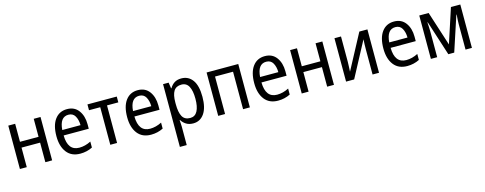

<svg xmlns="http://www.w3.org/2000/svg" viewBox="-28 -1302 5803 2296"><g transform="rotate(-15 2873.0 -153.5)"><path d="M75 -537V0H160V-242H390V0H474V-537H390V-314H160V-537Z M598 -265Q598 -139 655.5 -64.5Q713 10 822 10Q904 10 973 -25V-99Q901 -62 829 -62Q687 -62 684 -252H995V-307Q995 -411 945 -478.5Q895 -546 803 -546Q707 -546 652.5 -472.5Q598 -399 598 -265ZM911 -319H685Q696 -477 802 -477Q858 -477 884 -431.5Q910 -386 911 -319Z M1418 -537H1055V-465H1194V0H1278V-465H1418Z M1474 -265Q1474 -139 1531.5 -64.5Q1589 10 1698 10Q1780 10 1849 -25V-99Q1777 -62 1705 -62Q1563 -62 1560 -252H1871V-307Q1871 -411 1821 -478.5Q1771 -546 1679 -546Q1583 -546 1528.5 -472.5Q1474 -399 1474 -265ZM1787 -319H1561Q1572 -477 1678 -477Q1734 -477 1760 -431.5Q1786 -386 1787 -319Z M2320 -269Q2320 -171 2291 -116.5Q2262 -62 2202 -62Q2133 -62 2104.5 -113.5Q2076 -165 2076 -267V-286Q2076 -382 2105.5 -428.5Q2135 -475 2201 -475Q2263 -475 2291.5 -421Q2320 -367 2320 -269ZM2076 -464H2071L2060 -537H1991V240H2076V10Q2076 -7 2074 -29Q2072 -51 2071 -70H2076Q2097 -35 2133 -12.5Q2169 10 2220 10Q2306 10 2356.5 -62Q2407 -134 2407 -269Q2407 -408 2356.5 -477.5Q2306 -547 2218 -547Q2167 -547 2132.5 -525Q2098 -503 2076 -464Z M2530 -537V0H2615V-464H2838V0H2922V-537Z M3047 -265Q3047 -139 3104.5 -64.5Q3162 10 3271 10Q3353 10 3422 -25V-99Q3350 -62 3278 -62Q3136 -62 3133 -252H3444V-307Q3444 -411 3394 -478.5Q3344 -546 3252 -546Q3156 -546 3101.5 -472.5Q3047 -399 3047 -265ZM3360 -319H3134Q3145 -477 3251 -477Q3307 -477 3333 -431.5Q3359 -386 3360 -319Z M3564 -537V0H3649V-242H3879V0H3963V-537H3879V-314H3649V-537Z M4113 -537V0H4213L4445 -435Q4443 -409 4442 -370.5Q4441 -332 4441 -305V0H4521V-537H4421L4189 -102Q4190 -129 4192 -164Q4194 -199 4194 -223V-537Z M4646 -265Q4646 -139 4703.5 -64.5Q4761 10 4870 10Q4952 10 5021 -25V-99Q4949 -62 4877 -62Q4735 -62 4732 -252H5043V-307Q5043 -411 4993 -478.5Q4943 -546 4851 -546Q4755 -546 4700.5 -472.5Q4646 -399 4646 -265ZM4959 -319H4733Q4744 -477 4850 -477Q4906 -477 4932 -431.5Q4958 -386 4959 -319Z M5555 -537 5416 -111 5279 -537H5163V0H5241V-316Q5241 -340 5239.5 -370.5Q5238 -401 5236 -432H5240L5379 0H5452L5594 -432H5598Q5592 -361 5592 -317V0H5671V-537Z"/></g></svg>

Font: Noto Sans UI SemiCondensed
Style: Regular
Weight: 400
Width: 4
Designer: Monotype Design Team
Foundry: Monotype Imaging Inc.
Version: 1.001